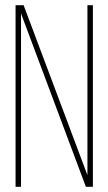

<svg xmlns="http://www.w3.org/2000/svg" viewBox="-20 -720 418 740"><path d="M61 -668V0H40V-700H71L317 -45V-700H338V0H311Z"/></svg>

Font: Bebas Neue Light
Style: Regular
Weight: 300
Designer: Ryoichi Tsunekawa
Foundry: Ryoichi Tsunekawa
Version: Version 001.003; ttfautohint (v1.5.65-e2d9)